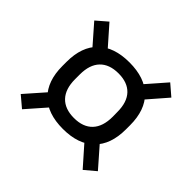

<svg xmlns="http://www.w3.org/2000/svg" viewBox="-128 -689 763 763"><g transform="rotate(45 253.5 -308.0)"><path d="M253.2 -121.9Q166.8 -121.9 121 -167.4Q75.1 -212.9 75.1 -297.7V-321.2Q75.1 -406 121.2 -451.2Q167.3 -496.3 253.7 -496.3Q340.1 -496.3 386 -451.2Q431.8 -406 431.8 -321.2V-297.7Q431.8 -212.9 385.7 -167.4Q339.6 -121.9 253.2 -121.9ZM253.7 -183.7Q304.8 -183.7 332 -212.4Q359.2 -241.2 359.2 -296.5L358.8 -322.4Q358.8 -377.6 331.8 -406.1Q304.8 -434.6 253.7 -434.6Q202.5 -434.6 175.2 -406.1Q147.8 -377.6 147.8 -322.4V-296.5Q147.8 -241.2 175.2 -212.4Q202.5 -183.7 253.7 -183.7ZM334 -164.5 379.7 -205.4 470.5 -101.7 424.1 -62.5ZM128.9 -206.4 172.8 -164.6 83.2 -62.5 36.8 -101.7ZM171.5 -453.7 124.3 -414.9 36.8 -514.9 82.7 -554.5ZM379.4 -410.4 334 -451.5 424.1 -554.5 470.1 -514.9Z"/></g></svg>

Font: Anek Malayalam Medium
Style: Regular
Weight: 500
Designer: Maithili Shingre (Malayalam) & Yesha Goshar (Latin)
Foundry: Ek Type
Version: Version 1.003